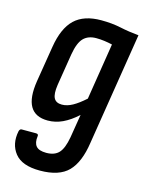

<svg xmlns="http://www.w3.org/2000/svg" viewBox="-107 -565 630 827"><g transform="rotate(15 208.0 -151.0)"><path d="M241 -498Q289 -498 328.5 -489.5Q368 -481 412 -477L332 24Q319 113 278.5 154.5Q238 196 152 196Q72 196 40 155.5Q8 115 20 56Q23 45 31 45H95Q107 45 105 56Q101 85 113.5 100Q126 115 159 115Q196 115 215 94.5Q234 74 243 23L260 -81Q227 -51 195 -36Q163 -21 129 -21Q73 -21 51 -59Q29 -97 41 -173L67 -333Q81 -419 122.5 -458.5Q164 -498 241 -498ZM170 -103Q193 -103 217.5 -116.5Q242 -130 272 -157L312 -409Q295 -413 276.5 -415.5Q258 -418 240 -418Q204 -418 183.5 -397Q163 -376 154 -323L131 -180Q125 -139 134.5 -121Q144 -103 170 -103Z"/></g></svg>

Font: Sofia Sans Condensed SemiBold
Style: Italic
Weight: 600
Italic angle: -9°
Version: Version 4.100